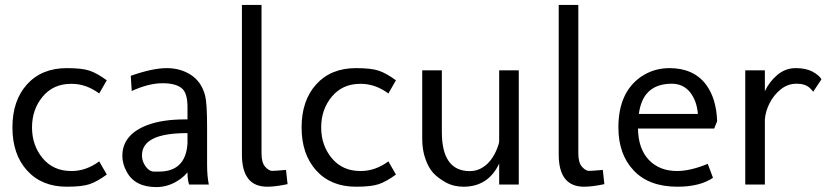

<svg xmlns="http://www.w3.org/2000/svg" viewBox="-20 -740 3334 770"><path d="M268.1 -54.2Q325.2 -54.2 377.9 -92.8L408.2 -40Q369.6 -11.7 339.4 -1.5Q309.1 8.8 248 8.8Q147.5 8.8 88.6 -56.2Q29.8 -121.1 29.8 -229Q29.8 -336.9 88.6 -401.9Q147.5 -466.8 248 -466.8Q309.1 -466.8 339.4 -456.5Q369.6 -446.3 408.2 -418L377.9 -365.2Q325.2 -403.8 268.1 -403.8H265.1Q193.8 -403.8 151.1 -352.5Q108.4 -301.3 108.4 -229Q108.4 -156.7 151.1 -105.5Q193.8 -54.2 265.1 -54.2Z M729 -206.1Q549.3 -206.1 549.3 -116.7Q549.3 -92.8 564.2 -72.3Q579.1 -51.8 598.1 -51.8H617.2Q724.6 -51.8 731.9 -164.6V-206.1ZM504.4 -436Q592.3 -466.8 648.4 -466.8Q704.6 -466.8 746.6 -439Q788.6 -411.1 802.7 -356.4Q810.5 -325.7 810.5 -231V-78.1Q810.5 -35.2 817.4 0H738.3Q731.9 -20 731.9 -45.4V-48.8Q719.7 -34.2 705.1 -23.4Q659.2 10.3 607.4 10.3Q520.5 10.3 487.8 -51.8Q470.7 -82.5 470.7 -114.7Q470.7 -200.2 570.8 -238.3Q630.9 -261.2 723.1 -261.2H731.9V-310.5Q731.9 -364.3 711.4 -383.8Q687.5 -406.2 631.8 -406.2Q576.2 -406.2 508.3 -375Z M1051.8 8.8Q950.2 8.8 950.2 -120.1V-720.2H1028.8V-125Q1028.8 -87.4 1043.7 -71Q1058.6 -54.7 1071.3 -54.7Q1084 -54.7 1127 -58.6L1133.3 -1.5Q1084.5 8.8 1051.8 8.8Z M1427.7 -54.2Q1484.9 -54.2 1537.6 -92.8L1567.9 -40Q1529.3 -11.7 1499 -1.5Q1468.8 8.8 1407.7 8.8Q1307.1 8.8 1248.3 -56.2Q1189.5 -121.1 1189.5 -229Q1189.5 -336.9 1248.3 -401.9Q1307.1 -466.8 1407.7 -466.8Q1468.8 -466.8 1499 -456.5Q1529.3 -446.3 1567.9 -418L1537.6 -365.2Q1484.9 -403.8 1427.7 -403.8H1424.8Q1353.5 -403.8 1310.8 -352.5Q1268.1 -301.3 1268.1 -229Q1268.1 -156.7 1310.8 -105.5Q1353.5 -54.2 1424.8 -54.2Z M1981.9 -84Q1938 8.8 1838.9 8.8Q1798.8 8.8 1766.8 -9Q1734.9 -26.9 1716.6 -47.4Q1698.2 -67.9 1686 -103Q1673.3 -138.2 1673.3 -183.1V-458H1752V-210.4Q1752 -53.7 1864.3 -53.7Q1893.1 -53.7 1917 -69.3Q1953.6 -92.8 1974.6 -146.5Q1981.9 -165 1981.9 -175.8V-458H2060.5V0H1981.9Z M2322.3 8.8Q2220.7 8.8 2220.7 -120.1V-720.2H2299.3V-125Q2299.3 -87.4 2314.2 -71Q2329.1 -54.7 2341.8 -54.7Q2354.5 -54.7 2397.5 -58.6L2403.8 -1.5Q2355 8.8 2322.3 8.8Z M2674.3 -404.3Q2606.4 -404.3 2572.8 -363.3Q2549.3 -335 2542 -283.2H2778.8Q2774.4 -336.4 2747.1 -370.6Q2719.2 -404.3 2674.3 -404.3ZM2839.4 -26.9Q2786.6 8.8 2696.8 8.8Q2583 8.8 2521.5 -56.2Q2460 -121.1 2460 -229Q2460 -369.6 2551.3 -432.6Q2602.1 -466.8 2664.6 -466.8Q2761.2 -466.8 2811 -401.4Q2853 -345.2 2856 -253.9L2844.2 -224.6H2538.6Q2539.6 -143.6 2582 -98.9Q2624.5 -54.2 2695.3 -54.2Q2749 -54.2 2818.4 -83Z M2968.8 0V-458H3047.4V-374Q3064.9 -412.1 3097.4 -439.5Q3129.9 -466.8 3171.1 -466.8Q3212.4 -466.8 3239 -452.4Q3265.6 -438 3274.4 -421.9L3241.2 -372.1Q3234.4 -380.9 3228 -386.7Q3210 -404.3 3174.8 -404.3Q3139.6 -404.3 3111.3 -381.8Q3083 -358.9 3066.4 -326.2Q3049.8 -293.5 3047.4 -260.7V0Z"/></svg>

Font: Molengo
Style: Regular
Weight: 400
Designer: moyogo
Foundry: moyogo
Version: Version 0.11; ttfautohint (v0.8) -G 32 -r 16 -x